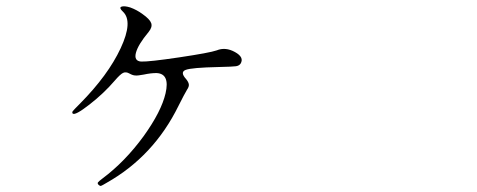

<svg xmlns="http://www.w3.org/2000/svg" viewBox="-20 -566 1540 620"><path d="M324.2 24.4Q476.6 -61.5 556.6 -224.6Q575.2 -261.7 584 -276.4Q590.8 -286.1 589.8 -293.5Q588.9 -300.8 581.1 -310.5Q560.5 -333 579.6 -340.3Q598.6 -347.7 686.5 -349.6Q731.4 -350.6 741.7 -352.1Q752 -353.5 756.8 -360.4Q769.5 -380.9 738.8 -397.9Q708 -415 679.7 -403.3Q657.2 -395.5 559.6 -380.9Q460.9 -366.2 435.5 -367.2Q412.1 -369.1 418.9 -395.5Q425.8 -421.9 460 -462.9Q472.7 -478.5 468.3 -491.2Q463.9 -503.9 440.4 -520.5Q421.9 -534.2 400.4 -542Q380.9 -547.9 372.1 -544.4Q363.3 -541 377 -528.3Q410.2 -497.1 369.6 -410.2Q329.1 -323.2 238.3 -231.4Q218.8 -211.9 215.3 -207.5Q211.9 -203.1 214.8 -199.2Q222.7 -192.4 269 -228.5Q315.4 -264.6 350.6 -305.7Q368.2 -326.2 377.4 -330.6Q386.7 -335 397.9 -328.6Q409.2 -322.3 417 -322.3Q423.8 -321.3 444.3 -325.2Q466.8 -330.1 485.4 -330.1Q529.3 -328.1 514.6 -264.6Q501 -206.1 444.3 -127Q383.8 -43.9 310.5 10.7Q298.8 19.5 296.4 22.9Q293.9 26.4 298.3 30.8Q302.7 35.2 306.2 34.2Q309.6 33.2 324.2 24.4Z"/></svg>

Font: Bpmf GenWan Min R
Style: R
Weight: 400
Foundry: But Ko
Version: Version 1.320